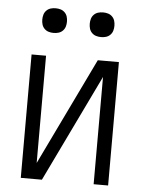

<svg xmlns="http://www.w3.org/2000/svg" viewBox="-52 -764 604 806"><g transform="rotate(5 250.0 -361.0)"><path d="M66 0V-520H127V-68L345 -520H434V0H373V-452L155 0ZM350 -618Q339 -618 329 -621Q319 -624 311.5 -631.5Q304 -639 301 -649Q298 -659 298 -670Q298 -681 301 -691Q304 -701 311.5 -708.5Q319 -716 329 -719Q339 -722 350 -722Q361 -722 371 -719Q381 -716 388.5 -708.5Q396 -701 399 -691Q402 -681 402 -670Q402 -659 399 -649Q396 -639 388.5 -631.5Q381 -624 371 -621Q361 -618 350 -618ZM150 -618Q139 -618 129 -621Q119 -624 111.5 -631.5Q104 -639 101 -649Q98 -659 98 -670Q98 -681 101 -691Q104 -701 111.5 -708.5Q119 -716 129 -719Q139 -722 150 -722Q161 -722 171 -719Q181 -716 188.5 -708.5Q196 -701 199 -691Q202 -681 202 -670Q202 -659 199 -649Q196 -639 188.5 -631.5Q181 -624 171 -621Q161 -618 150 -618Z"/></g></svg>

Font: Iosevka Curly Light
Style: Regular
Weight: 300
Monospace: yes
Designer: Belleve Invis
Foundry: Belleve Invis
Version: Version 22.1.2; ttfautohint (v1.8.4)